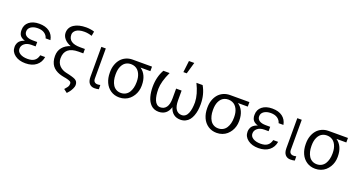

<svg xmlns="http://www.w3.org/2000/svg" viewBox="-48 -1573 4821 2572"><g transform="rotate(20 2363.0 -287.0)"><path d="M318.5 -283.7V-250H257.1Q196 -249.6 160.3 -220Q124.6 -190.3 125 -148.1Q124.6 -105.8 165.5 -80.6Q206.3 -55.4 272.7 -55.4Q334.9 -55.4 369.9 -80.8Q404.8 -106.2 417.6 -159.4H487.2Q475.9 -82.4 417.8 -36.2Q359.7 9.9 264.2 9.9Q172.6 9.9 114 -33.9Q55.4 -77.8 55.4 -147.7Q55.4 -160.9 57.5 -173.3Q59.7 -185.7 66.4 -201Q73.2 -216.3 83.8 -228.7Q94.5 -241.1 113.5 -252.8Q132.5 -264.6 157.7 -271.7Q133.9 -278.4 116.5 -289.1Q99.1 -299.7 89.5 -311.3Q79.9 -322.8 74.2 -337.5Q68.5 -352.3 67.1 -364.3Q65.7 -376.4 65.7 -391Q65.3 -465.9 119.1 -509.2Q172.9 -552.6 262.8 -552.6Q353.7 -552.6 408.6 -511.5Q463.4 -470.5 476.2 -396.7H407.7Q396.7 -438.6 359.9 -463.8Q323.2 -489 265.3 -489Q204.9 -489 167.8 -463.1Q130.7 -437.1 131 -394.9Q130.7 -356.5 162.5 -334.5Q194.2 -312.5 257.1 -312.5H318.5Z M986.5 -703.5 975.1 -639.6Q916.9 -658.4 867.2 -658Q828.1 -658 797.9 -650Q767.8 -642 749.8 -628.2Q731.9 -614.3 722.8 -597.8Q713.8 -581.3 713.8 -562.9Q713.8 -443.2 882.8 -443.2H950.6V-380.7H881.4Q686.4 -380 686.4 -214.5Q686.4 -182.2 697.8 -154.8Q709.2 -127.5 728.3 -108.8Q747.5 -90.2 770.4 -77.9Q793.3 -65.7 818.9 -59.7L876.4 -46.5Q896.7 -41.2 909.1 -37.6Q921.5 -34.1 936.1 -28.9Q950.6 -23.8 959.2 -18.8Q967.7 -13.8 976.4 -6.6Q985.1 0.7 989.5 9.2Q994 17.8 997 28.9Q1000 40.1 1000 54.3Q999.3 78.1 985.1 107.2Q970.9 136.4 955.4 156.8Q940 177.2 923.7 193.5L873.6 155.2Q882.5 144.2 890.3 135.3Q900.2 123.9 904.8 117.9Q909.4 111.9 915 102.6Q920.5 93.4 922.2 83.6Q924 73.9 924 61.4Q924.4 41.5 907.3 31.4Q890.3 21.3 844.1 11L818.5 6.7Q779.8 0 748.6 -10.8Q717.3 -21.7 690.2 -39.8Q663 -57.9 644.9 -82.4Q626.8 -106.9 616.3 -141.3Q605.8 -175.8 605.8 -218.8Q605.8 -291.9 646.7 -341.8Q687.5 -391.7 758.9 -414.1Q700.3 -435.7 666.5 -474.8Q632.8 -513.8 632.8 -559.7Q632.8 -636 697.3 -678.8Q761.7 -721.6 872.9 -721.6Q901.6 -721.6 935.7 -716.1Q969.8 -710.6 986.5 -703.5Z M1148.1 -545.5H1211.6V-118.3Q1211.6 -84.9 1228 -70.1Q1244.3 -55.4 1269.5 -55.4Q1295.5 -55.4 1309.7 -61.1L1311.1 -0.4Q1284.8 7.1 1249.6 7.1Q1203.1 7.1 1175.6 -24Q1148.1 -55 1148.1 -118.3Z M1372.5 -258.5V-269.9Q1372.5 -324.6 1388.5 -371.8Q1404.5 -419 1433.6 -453.8Q1462.7 -488.6 1505.9 -508.5Q1549 -528.4 1601.2 -528.4H1604H1876.4V-464.1H1735.8Q1784.4 -431.5 1809.3 -376.4Q1834.2 -321.4 1834.2 -248.6V-238.6Q1834.2 -201.3 1824.2 -165.3Q1814.3 -129.3 1794.6 -97.7Q1774.9 -66.1 1747.5 -41.9Q1720.2 -17.8 1682.7 -3.9Q1645.2 9.9 1602.6 9.9Q1532.7 9.9 1479.8 -25.7Q1426.8 -61.4 1399.7 -122Q1372.5 -182.5 1372.5 -258.5ZM1453.5 -269.9V-258.5Q1453.5 -217 1462.4 -180.8Q1471.2 -144.5 1489 -115.9Q1506.7 -87.4 1535.9 -70.8Q1565 -54.3 1602.6 -54.3Q1640.3 -54.3 1669.7 -70.8Q1699.2 -87.4 1717.2 -115.9Q1735.1 -144.5 1744.3 -180.8Q1753.6 -217 1753.6 -258.5V-269.9Q1753.6 -301.5 1747.9 -329.9Q1742.2 -358.3 1730.1 -383Q1718 -407.7 1700.5 -425.6Q1682.9 -443.5 1657.5 -453.8Q1632.1 -464.1 1601.2 -464.1Q1571.4 -464.1 1546.5 -453.8Q1521.7 -443.5 1504.6 -425.6Q1487.6 -407.7 1475.9 -383Q1464.1 -358.3 1458.8 -329.9Q1453.5 -301.5 1453.5 -269.9Z M2509.6 -528.4H2598Q2662.3 -416.9 2661.9 -277Q2661.9 -231.5 2655.9 -190.7Q2649.9 -149.9 2635.7 -112.6Q2621.4 -75.3 2600.3 -48.5Q2579.2 -21.7 2546.9 -5.9Q2514.6 9.9 2474.4 9.9Q2415.5 9.9 2376.1 -21.3Q2336.6 -52.6 2318.9 -111.9Q2301.5 -52.2 2262.1 -21.1Q2222.7 9.9 2162.6 9.9Q2129.6 9.9 2101.7 -1.1Q2073.9 -12.1 2053.8 -32Q2033.7 -51.8 2018.6 -78.3Q2003.6 -104.8 1994.5 -137.3Q1985.4 -169.7 1981 -204.5Q1976.6 -239.3 1976.6 -277Q1976.6 -420.1 2038.4 -528.4H2127.5Q2058.6 -381.7 2057.9 -277Q2057.9 -229 2063.7 -189.8Q2069.6 -150.6 2082.2 -119.7Q2094.8 -88.8 2116.1 -71.6Q2137.4 -54.3 2166.2 -54.3Q2218.8 -54.3 2249.6 -95.7Q2280.5 -137.1 2280.5 -226.2V-362.6H2358.7V-226.2Q2358.7 -137.1 2388.5 -95.7Q2418.3 -54.3 2470.2 -54.3Q2500 -54.3 2521.8 -71.4Q2543.7 -88.4 2556.5 -119.3Q2569.2 -150.2 2575.1 -189.5Q2581 -228.7 2581 -277Q2578.1 -388.8 2509.6 -528.4ZM2296.2 -603.3 2315.7 -768.5H2391.7L2344.1 -603.3Z M2761 -258.5V-269.9Q2761 -324.6 2777 -371.8Q2793 -419 2822.1 -453.8Q2851.2 -488.6 2894.4 -508.5Q2937.5 -528.4 2989.7 -528.4H2992.5H3264.9V-464.1H3124.3Q3172.9 -431.5 3197.8 -376.4Q3222.7 -321.4 3222.7 -248.6V-238.6Q3222.7 -201.3 3212.7 -165.3Q3202.8 -129.3 3183.1 -97.7Q3163.4 -66.1 3136 -41.9Q3108.7 -17.8 3071.2 -3.9Q3033.7 9.9 2991.1 9.9Q2921.2 9.9 2868.3 -25.7Q2815.3 -61.4 2788.2 -122Q2761 -182.5 2761 -258.5ZM2842 -269.9V-258.5Q2842 -217 2850.9 -180.8Q2859.7 -144.5 2877.5 -115.9Q2895.2 -87.4 2924.4 -70.8Q2953.5 -54.3 2991.1 -54.3Q3028.8 -54.3 3058.2 -70.8Q3087.7 -87.4 3105.6 -115.9Q3123.6 -144.5 3132.8 -180.8Q3142 -217 3142 -258.5V-269.9Q3142 -301.5 3136.4 -329.9Q3130.7 -358.3 3118.6 -383Q3106.5 -407.7 3089 -425.6Q3071.4 -443.5 3046 -453.8Q3020.6 -464.1 2989.7 -464.1Q2959.9 -464.1 2935 -453.8Q2910.2 -443.5 2893.1 -425.6Q2876.1 -407.7 2864.3 -383Q2852.6 -358.3 2847.3 -329.9Q2842 -301.5 2842 -269.9Z M3639.9 -283.7V-250H3578.5Q3517.4 -249.6 3481.7 -220Q3446 -190.3 3446.4 -148.1Q3446 -105.8 3486.9 -80.6Q3527.7 -55.4 3594.1 -55.4Q3656.2 -55.4 3691.2 -80.8Q3726.2 -106.2 3739 -159.4H3808.6Q3797.2 -82.4 3739.2 -36.2Q3681.1 9.9 3585.6 9.9Q3494 9.9 3435.4 -33.9Q3376.8 -77.8 3376.8 -147.7Q3376.8 -160.9 3378.9 -173.3Q3381 -185.7 3387.8 -201Q3394.5 -216.3 3405.2 -228.7Q3415.8 -241.1 3434.8 -252.8Q3453.8 -264.6 3479 -271.7Q3455.3 -278.4 3437.9 -289.1Q3420.5 -299.7 3410.9 -311.3Q3401.3 -322.8 3395.6 -337.5Q3389.9 -352.3 3388.5 -364.3Q3387.1 -376.4 3387.1 -391Q3386.7 -465.9 3440.5 -509.2Q3494.3 -552.6 3584.2 -552.6Q3675.1 -552.6 3729.9 -511.5Q3784.8 -470.5 3797.6 -396.7H3729Q3718 -438.6 3681.3 -463.8Q3644.5 -489 3586.6 -489Q3526.3 -489 3489.2 -463.1Q3452.1 -437.1 3452.4 -394.9Q3452.1 -356.5 3483.8 -334.5Q3515.6 -312.5 3578.5 -312.5H3639.9Z M3941.4 -545.5H4005V-118.3Q4005 -84.9 4021.3 -70.1Q4037.6 -55.4 4062.9 -55.4Q4088.8 -55.4 4103 -61.1L4104.4 -0.4Q4078.1 7.1 4043 7.1Q3996.4 7.1 3968.9 -24Q3941.4 -55 3941.4 -118.3Z M4165.8 -258.5V-269.9Q4165.8 -324.6 4181.8 -371.8Q4197.8 -419 4226.9 -453.8Q4256 -488.6 4299.2 -508.5Q4342.3 -528.4 4394.5 -528.4H4397.4H4669.7V-464.1H4529.1Q4577.8 -431.5 4602.6 -376.4Q4627.5 -321.4 4627.5 -248.6V-238.6Q4627.5 -201.3 4617.5 -165.3Q4607.6 -129.3 4587.9 -97.7Q4568.2 -66.1 4540.8 -41.9Q4513.5 -17.8 4476 -3.9Q4438.6 9.9 4396 9.9Q4326 9.9 4273.1 -25.7Q4220.2 -61.4 4193 -122Q4165.8 -182.5 4165.8 -258.5ZM4246.8 -269.9V-258.5Q4246.8 -217 4255.7 -180.8Q4264.6 -144.5 4282.3 -115.9Q4300.1 -87.4 4329.2 -70.8Q4358.3 -54.3 4396 -54.3Q4433.6 -54.3 4463.1 -70.8Q4492.5 -87.4 4510.5 -115.9Q4528.4 -144.5 4537.6 -180.8Q4546.9 -217 4546.9 -258.5V-269.9Q4546.9 -301.5 4541.2 -329.9Q4535.5 -358.3 4523.4 -383Q4511.4 -407.7 4493.8 -425.6Q4476.2 -443.5 4450.8 -453.8Q4425.4 -464.1 4394.5 -464.1Q4364.7 -464.1 4339.8 -453.8Q4315 -443.5 4297.9 -425.6Q4280.9 -407.7 4269.2 -383Q4257.5 -358.3 4252.1 -329.9Q4246.8 -301.5 4246.8 -269.9Z"/></g></svg>

Font: Inter Light BETA
Style: Regular
Weight: 300
Designer: Rasmus Andersson
Foundry: rsms
Version: Version 3.011;git-f93a4a705